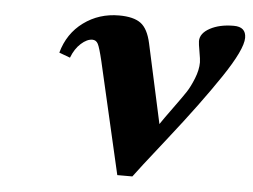

<svg xmlns="http://www.w3.org/2000/svg" viewBox="-42 -558 803 609"><g transform="rotate(5 359.0 -253.5)"><path d="M236 -422Q219 -422 200 -405Q181 -388 170 -359L135 -372Q152 -434 201 -470Q250 -506 314 -506Q360 -506 383 -489Q406 -472 416 -426L471 -174Q483 -192 510 -229Q537 -266 548.5 -283.5Q560 -301 571 -328.5Q582 -356 582 -380Q582 -389 577.5 -414Q573 -439 573 -447Q573 -472 603.5 -488.5Q634 -505 679 -505Q718 -505 718 -470Q718 -433 656.5 -341.5Q595 -250 503 -133.5Q411 -17 400 -1H352L270 -357Q260 -399 254 -410.5Q248 -422 236 -422Z"/></g></svg>

Font: Lingua Franca
Style: Bold Italic
Weight: 700
Italic angle: -13°
Version: Version 1.19